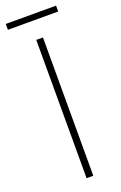

<svg xmlns="http://www.w3.org/2000/svg" viewBox="-155 -817 542 861"><g transform="rotate(-20 116.0 -387.0)"><path d="M100 0V-660H132V0ZM-4 -746V-774H236V-746Z"/></g></svg>

Font: Source Sans 3 Variable
Style: Regular
Weight: 200
Designer: Paul D. Hunt
Foundry: Adobe Systems Incorporated
Version: Version 3.026